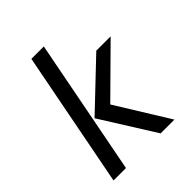

<svg xmlns="http://www.w3.org/2000/svg" viewBox="-159 -621 709 709"><g transform="rotate(-45 195.5 -266.0)"><path d="M86 0H21L124 -532H189ZM211 -207 339 0H267L134 -212L315 -384H390Z"/></g></svg>

Font: Cambay Devanagari
Style: Italic
Weight: 400
Italic angle: -11°
Designer: Pooja Saxena
Foundry: Pooja Saxena
Version: Version 1.018;PS 001.018;hotconv 1.0.70;makeotf.lib2.5.58329